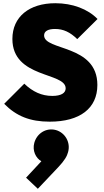

<svg xmlns="http://www.w3.org/2000/svg" viewBox="-20 -744 649 1193"><path d="M289 12C477 12 585 -71 585 -216C585 -470 254 -427 254 -524C254 -551 280 -564 322 -564C374 -564 416 -544 460 -501L586 -626C526 -688 430 -724 324 -724C162 -724 57 -640 57 -502C57 -256 388 -297 388 -195C388 -166 360 -148 305 -148C239 -148 183 -174 131 -224L6 -99C82 -22 167 12 289 12ZM142 360 215 429 340 297C382 253 397 225 403 201C420 140 384 80 327 64C266 48 209 85 193 144C180 192 202 238 237 258Z"/></svg>

Font: MV Cash Black
Style: Regular
Weight: 900
Designer: Rodrigo Fuenzalida
Foundry: fragTYPE
Version: Version 1.100;Glyphs 3.1.2 (3151)